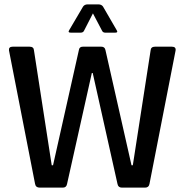

<svg xmlns="http://www.w3.org/2000/svg" viewBox="-20 -856 843 876"><path d="M506 -707H460Q449 -707 445 -717L404 -795L364 -717Q360 -707 348 -707H303Q288 -707 296 -719L359 -826Q366 -836 380 -836H429Q443 -836 450 -826L512 -719Q520 -707 506 -707ZM267 0H161Q143 0 140 -17L21 -626Q19 -643 38 -643H115Q134 -643 135 -626L216 -102H222L340 -628Q342 -643 358 -643H442Q458 -643 461 -628L580 -102H586L667 -625Q668 -643 687 -643H764Q784 -643 781 -625L662 -17Q659 0 642 0H536Q519 0 516 -17L403 -523H399L286 -17Q283 0 267 0Z"/></svg>

Font: Rajdhani Semibold
Style: Regular
Weight: 600
Designer: Satya Rajpurohit, Jyotish Sonowal
Foundry: Indian Type Foundry
Version: Version 1.200;PS 1.0;hotconv 1.0.78;makeotf.lib2.5.61930; tt